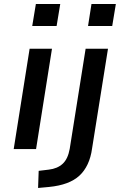

<svg xmlns="http://www.w3.org/2000/svg" viewBox="-20 -740 595 953"><path d="M140 -611 158 -720H279L261 -611ZM48 0 127 -498H238L159 0ZM417 -611 434 -720H555L537 -611ZM169 193 172 108 222 102Q265 97 291 73Q317 49 326 -1L405 -498H516L437 -3Q431 41 415 75Q399 109 374 132Q349 155 311.5 169Q274 183 223 188Z"/></svg>

Font: Nunito Sans 7pt SemiBold
Style: Italic
Weight: 600
Italic angle: -9°
Designer: Vernon Adams
Foundry: Vernon Adams
Version: Version 3.101;gftools[0.9.27]